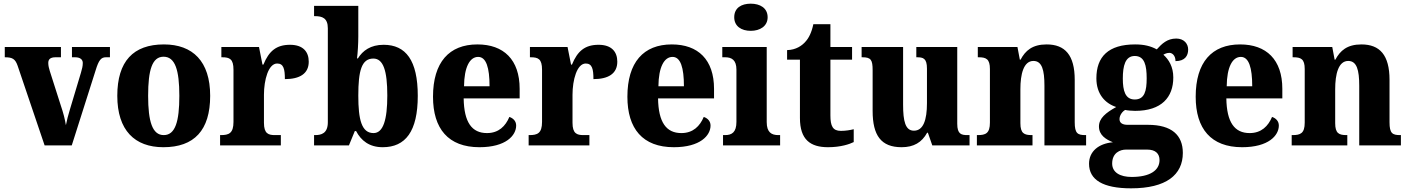

<svg xmlns="http://www.w3.org/2000/svg" viewBox="-20 -792 7675 1046"><path d="M76 -434 223 0H371L501 -409C518 -465 531 -480 557 -480H579V-536H372V-480H389C419 -480 431 -466 431 -449C431 -431 427 -417 421 -396L361 -196C352 -168 344 -135 339 -110C334 -142 325 -177 311 -218L251 -406C247 -419 243 -434 243 -449C243 -469 254 -480 283 -480H312V-536H6V-480C48 -480 63 -471 76 -434Z M870 10C1038 10 1125 -82 1125 -270C1125 -458 1030 -550 873 -550C706 -550 619 -458 619 -270C619 -82 714 10 870 10ZM872 -56C810 -56 787 -130 787 -270C787 -411 809 -483 871 -483C934 -483 957 -411 957 -270C957 -130 935 -56 872 -56Z M1179 0H1510V-56H1478C1442 -56 1418 -64 1418 -123V-276C1418 -356 1442 -446 1490 -446C1525 -446 1532 -416 1532 -361C1612 -361 1662 -390 1662 -456C1662 -509 1632 -548 1560 -548C1486 -548 1445 -514 1415 -440H1410L1391 -536H1186V-480H1190C1231 -480 1252 -471 1252 -412V-128C1252 -65 1226 -56 1183 -56H1179Z M2065 10C2189 10 2256 -76 2256 -270C2256 -463 2191 -548 2070 -548C1999 -548 1956 -516 1930 -474H1925C1929 -504 1932 -556 1932 -593V-760H1691V-704H1696C1735 -704 1766 -694 1766 -638V-126C1766 -65 1730 -56 1697 -56H1691V0H1881L1913 -78H1920C1947 -26 1992 10 2065 10ZM2015 -67C1950 -67 1932 -140 1932 -271C1932 -407 1950 -473 2014 -473C2068 -473 2090 -407 2090 -272C2090 -140 2068 -67 2015 -67Z M2592 10C2736 10 2792 -54 2792 -108C2792 -132 2776 -148 2755 -155C2734 -105 2697 -67 2633 -67C2551 -67 2508 -125 2506 -256H2811V-308C2811 -467 2724 -550 2581 -550C2427 -550 2339 -453 2339 -265C2339 -91 2422 10 2592 10ZM2647 -322H2508C2509 -426 2539 -482 2585 -482C2629 -482 2647 -423 2647 -322Z M2860 0H3191V-56H3159C3123 -56 3099 -64 3099 -123V-276C3099 -356 3123 -446 3171 -446C3206 -446 3213 -416 3213 -361C3293 -361 3343 -390 3343 -456C3343 -509 3313 -548 3241 -548C3167 -548 3126 -514 3096 -440H3091L3072 -536H2867V-480H2871C2912 -480 2933 -471 2933 -412V-128C2933 -65 2907 -56 2864 -56H2860Z M3651 10C3795 10 3851 -54 3851 -108C3851 -132 3835 -148 3814 -155C3793 -105 3756 -67 3692 -67C3610 -67 3567 -125 3565 -256H3870V-308C3870 -467 3783 -550 3640 -550C3486 -550 3398 -453 3398 -265C3398 -91 3481 10 3651 10ZM3706 -322H3567C3568 -426 3598 -482 3644 -482C3688 -482 3706 -423 3706 -322Z M4070 -624C4120 -624 4162 -649 4162 -698C4162 -749 4120 -772 4070 -772C4019 -772 3980 -749 3980 -698C3980 -649 4019 -624 4070 -624ZM3919 0H4230V-56H4220C4183 -56 4157 -71 4157 -127V-536H3915V-480H3931C3966 -480 3992 -465 3992 -413V-128C3992 -71 3967 -56 3930 -56H3919Z M4491 10C4561 10 4609 -7 4631 -18V-88C4611 -83 4586 -79 4561 -79C4517 -79 4504 -105 4504 -163V-467H4622V-536H4504V-660H4411C4402 -616 4386 -584 4368 -565C4350 -544 4317 -520 4268 -519V-467H4338V-149C4338 -31 4395 10 4491 10Z M4892 10C4958 10 5002 -16 5031 -69H5035L5059 0H5262V-56H5252C5218 -56 5195 -60 5195 -118V-536H4972V-480H4975C5009 -480 5030 -475 5030 -418V-230C5030 -138 5010 -80 4959 -80C4912 -80 4900 -132 4900 -222V-536H4674V-480H4678C4725 -480 4734 -466 4734 -409V-188C4734 -54 4780 10 4892 10Z M5302 0H5605V-56H5601C5560 -56 5539 -65 5539 -121V-306C5539 -387 5556 -460 5610 -460C5657 -460 5670 -410 5670 -325V0H5897V-56H5893C5851 -56 5835 -65 5835 -126V-357C5835 -492 5782 -550 5682 -550C5604 -550 5566 -516 5540 -467H5536L5523 -536H5307V-480H5311C5352 -480 5373 -471 5373 -416V-124C5373 -65 5349 -56 5307 -56H5302Z M6142 234C6333 234 6424 161 6424 41C6424 -56 6363 -112 6234 -112H6123C6097 -112 6079 -121 6079 -143C6079 -165 6096 -186 6110 -193C6121 -190 6151 -188 6164 -188C6308 -188 6372 -262 6372 -370C6372 -428 6348 -467 6318 -494C6327 -499 6337 -504 6351 -504C6365 -504 6384 -491 6384 -459C6436 -459 6453 -489 6453 -522C6453 -554 6430 -582 6388 -582C6339 -582 6310 -554 6282 -523C6249 -541 6213 -550 6164 -550C6018 -550 5953 -483 5953 -365C5953 -280 6000 -229 6061 -209C6005 -178 5967 -148 5967 -103C5967 -55 6006 -32 6043 -17C5965 -10 5913 33 5913 100C5913 188 5989 234 6142 234ZM6162 -250C6110 -250 6097 -298 6097 -364C6097 -433 6110 -487 6162 -487C6216 -487 6227 -435 6227 -365C6227 -297 6216 -250 6162 -250ZM6145 172C6083 172 6039 148 6039 99C6039 40 6083 23 6114 23H6230C6275 23 6297 45 6297 80C6297 137 6244 172 6145 172Z M6747 10C6891 10 6947 -54 6947 -108C6947 -132 6931 -148 6910 -155C6889 -105 6852 -67 6788 -67C6706 -67 6663 -125 6661 -256H6966V-308C6966 -467 6879 -550 6736 -550C6582 -550 6494 -453 6494 -265C6494 -91 6577 10 6747 10ZM6802 -322H6663C6664 -426 6694 -482 6740 -482C6784 -482 6802 -423 6802 -322Z M7017 0H7320V-56H7316C7275 -56 7254 -65 7254 -121V-306C7254 -387 7271 -460 7325 -460C7372 -460 7385 -410 7385 -325V0H7612V-56H7608C7566 -56 7550 -65 7550 -126V-357C7550 -492 7497 -550 7397 -550C7319 -550 7281 -516 7255 -467H7251L7238 -536H7022V-480H7026C7067 -480 7088 -471 7088 -416V-124C7088 -65 7064 -56 7022 -56H7017Z"/></svg>

Font: Noto Serif Devanagari SemiCondensed ExtraBold
Style: Regular
Weight: 800
Width: 4
Designer: Universal Thirst, Indian Type Foundry and the Monotype Design Team
Foundry: Monotype Imaging Inc.
Version: Version 2.004